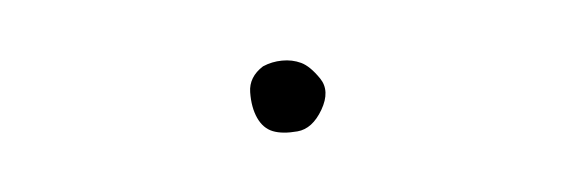

<svg xmlns="http://www.w3.org/2000/svg" viewBox="-27 -537 1054 351"><g transform="rotate(-10 500.0 -361.5)"><path d="M463.9 -422.9Q481.4 -428.7 500 -427.2Q518.6 -425.8 533.7 -417Q548.8 -408.2 563 -382.8Q577.1 -357.4 555.2 -326.2Q533.2 -294.9 505.4 -294.9Q477.5 -294.9 460.9 -303.2Q444.3 -311.5 437 -332Q429.7 -352.5 432.6 -380.4Q435.5 -408.2 463.9 -422.9Z"/></g></svg>

Font: NaikaiFont
Style: Regular-Lite
Weight: 400
Version: Version 1.67